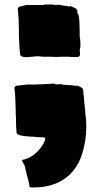

<svg xmlns="http://www.w3.org/2000/svg" viewBox="-20 -560 429 843"><path d="M123 -311 108 -310Q105 -309 95 -309Q68 -309 68 -324Q67 -332 65.5 -351.5Q64 -371 63 -401V-423Q63 -455 61.5 -479.5Q60 -504 58 -523L63 -530L95 -538H154Q161 -538 166 -538Q171 -538 173 -539Q175 -540 179.5 -540Q184 -540 189 -540H213L220 -538L229 -539Q232 -538 236 -539H240Q242 -538 248 -538Q251 -538 253 -536L278 -533L284 -531Q286 -531 288 -533H291Q310 -525 315 -521Q320 -517 320 -503Q327 -496 328.5 -465Q330 -434 330 -399Q333 -386 333 -369V-354Q333 -351 332 -350Q331 -348 331 -344Q329 -339 331 -334V-321Q331 -310 318 -309.5Q305 -309 300 -310H290Q286 -311 281 -311Q276 -311 268 -311H244Q241 -310 230 -310H223Q212 -311 198 -311Q184 -311 168 -311Q160 -312 154 -312.5Q148 -313 144 -313Q140 -313 135 -312.5Q130 -312 123 -311ZM129 263H119Q114 263 110 261Q107 241 103.5 228Q100 215 99 213L88 166Q86 165 81 154L78 148Q78 143 75 143Q121 134 153 96Q165 82 172 68Q179 54 179 48Q179 44 169 43L143 42Q135 41 129 40.5Q123 40 118 40Q98 39 84 37Q70 35 63 33Q61 31 58 29Q53 27 53 24Q50 0 50 -48Q49 -53 49 -59.5Q49 -66 49 -75Q48 -143 43 -175L49 -183L101 -189Q122 -189 137.5 -189Q153 -189 163 -190L184 -191Q196 -192 205 -192.5Q214 -193 219 -193L226 -189Q228 -190 236 -190Q245 -190 246 -191Q252 -189 253 -189L259 -188L303 -185L310 -183Q313 -183 313 -184H318Q319 -184 329 -180Q337 -177 341.5 -172.5Q346 -168 346 -155Q346 -151 346.5 -146.5Q347 -142 348 -138Q350 -104 354 -75Q354 -68 354.5 -62Q355 -56 356 -51Q359 -29 359 -3Q359 60 339 120.5Q319 181 273 218Q215 263 129 263Z"/></svg>

Font: Sigmar
Style: Regular
Weight: 400
Designer: Vernon Adams
Foundry: Vernon Adams
Version: Version 1.000; ttfautohint (v1.8.4.7-5d5b);gftools[0.9.24]